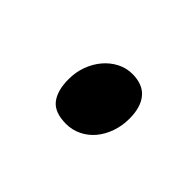

<svg xmlns="http://www.w3.org/2000/svg" viewBox="-42 -204 314 314"><g transform="rotate(45 114.5 -47.5)"><path d="M180.2 -60.1Q180.2 -43 175 -28.6Q169.9 -14.2 160.9 -3.4Q151.9 7.3 139.4 13.4Q127 19.5 112.8 19.5Q86.4 19.5 75.2 5.4Q64 -8.8 64 -35.2Q64 -51.8 69.3 -66.2Q74.7 -80.6 84 -91.6Q93.3 -102.5 105.7 -108.9Q118.2 -115.2 131.8 -115.2Q156.2 -115.2 168.2 -100.8Q180.2 -86.4 180.2 -60.1Z"/></g></svg>

Font: Subset of Gentium
Style: Regular
Weight: 400
Designer: J. Victor Gaultney
Version: Version 1.02; 2005; OFL release